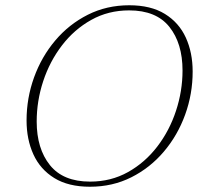

<svg xmlns="http://www.w3.org/2000/svg" viewBox="-20 -700 758 730"><path d="M712.5 -428Q712.5 -343 684 -264.2Q655.5 -185.5 603.2 -123.8Q551 -62 479.5 -26Q408 10 322 10Q240 10 186.5 -23Q133 -56 107 -113Q81 -170 81 -242Q81 -327 109.5 -405.8Q138 -484.5 190.2 -546.2Q242.5 -608 314 -644Q385.5 -680 471.5 -680Q553.5 -680 607 -647Q660.5 -614 686.5 -557Q712.5 -500 712.5 -428ZM119.5 -238Q119.5 -135 169.8 -72.2Q220 -9.5 322.5 -9.5Q402 -9.5 466.8 -45.8Q531.5 -82 578 -142.8Q624.5 -203.5 649.2 -278.8Q674 -354 674 -432Q674 -535 624 -597.8Q574 -660.5 471 -660.5Q391.5 -660.5 326.8 -624.2Q262 -588 215.5 -527.2Q169 -466.5 144.2 -391.2Q119.5 -316 119.5 -238Z"/></svg>

Font: Newsreader Text ExtraLight
Style: Italic
Weight: 275
Italic angle: -17°
Designer: Hugues Gentile
Foundry: Production Type
Version: Version 1.001